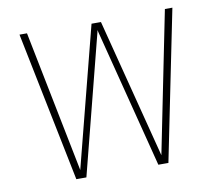

<svg xmlns="http://www.w3.org/2000/svg" viewBox="-77 -792 1005 883"><g transform="rotate(-10 425.0 -350.0)"><path d="M593 0 427 -649 418 -692H447L615 -38L623 0ZM210 0 68 -700H103L235 -39L239 0ZM227 0 235 -38 403 -692H432L423 -649L257 0ZM611 0 614 -39 747 -700H782L640 0Z"/></g></svg>

Font: Trispace Thin Thin
Style: Regular
Weight: 250
Version: Version 1.210